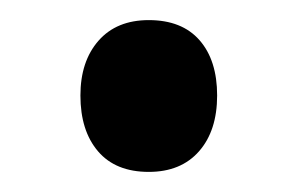

<svg xmlns="http://www.w3.org/2000/svg" viewBox="-20 -161 306 191"><path d="M128 10Q95 10 77.5 -10.5Q60 -31 60 -66Q60 -100 78 -120.5Q96 -141 128 -141Q161 -141 178.5 -121Q196 -101 196 -66Q196 -31 178 -10.5Q160 10 128 10Z"/></svg>

Font: Sinkin Sans 300 Light
Style: Regular
Weight: 300
Designer: Keith Bates
Foundry: K-Type
Version: Sinkin Sans (version 1.0)  by Keith Bates   •   © 2014   www